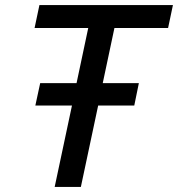

<svg xmlns="http://www.w3.org/2000/svg" viewBox="-20 -735 700 755"><path d="M195 0 263 -320H119L138 -408H281L327 -625H116L135 -715H660L641 -625H430L384 -408H526L508 -320H366L298 0Z"/></svg>

Font: Wix Madefor Text Medium
Style: Italic
Weight: 500
Italic angle: -12°
Designer: Dalton Maag Ltd
Foundry: Dalton Maag Ltd
Version: Version 3.100